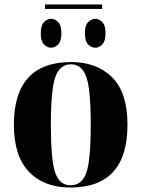

<svg xmlns="http://www.w3.org/2000/svg" viewBox="-20 -827 631 857"><path d="M294 10Q549 10 549 -270Q549 -414 480.5 -482Q412 -550 298 -550Q42 -550 42 -270Q42 -130 109.5 -60Q177 10 294 10ZM295 0Q246 0 226.5 -56Q207 -112 207 -270Q207 -430 227.5 -485Q248 -540 297 -540Q344 -540 364.5 -486Q385 -432 385 -270Q385 -113 365.5 -56.5Q346 0 295 0ZM181 -787H436V-807H181ZM208 -614Q225 -614 239.5 -628.5Q254 -643 254 -678Q254 -714 239.5 -728.5Q225 -743 208 -743Q191 -743 176.5 -728.5Q162 -714 162 -678Q162 -643 176.5 -628.5Q191 -614 208 -614ZM406 -614Q422 -614 436.5 -628.5Q451 -643 451 -678Q451 -714 436.5 -728.5Q422 -743 406 -743Q388 -743 373.5 -728.5Q359 -714 359 -678Q359 -643 373.5 -628.5Q388 -614 406 -614Z"/></svg>

Font: Noto Serif Display SemiCondensed Extra
Style: Regular
Weight: 800
Width: 4
Designer: Monotype Design Team
Foundry: Monotype Imaging Inc.
Version: Version 1.900